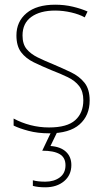

<svg xmlns="http://www.w3.org/2000/svg" viewBox="-20 -558 444 818"><path d="M362 -130Q362 -66 319 -28Q276 10 189 10Q141 10 101.5 -0.5Q62 -11 38 -23V-53Q71 -35 109.5 -25Q148 -15 189 -15Q266 -15 300.5 -46Q335 -77 335 -131Q335 -168 317.5 -191Q300 -214 269 -229Q238 -244 199 -259Q158 -276 124 -292.5Q90 -309 70 -335.5Q50 -362 50 -407Q50 -466 93 -502Q136 -538 215 -538Q255 -538 290.5 -529.5Q326 -521 353 -509L341 -484Q318 -497 283.5 -505Q249 -513 215 -513Q151 -513 113.5 -486Q76 -459 76 -407Q76 -370 93.5 -349Q111 -328 140.5 -313.5Q170 -299 207 -284Q247 -267 282.5 -250Q318 -233 340 -205.5Q362 -178 362 -130ZM284 145Q284 188 253 214Q222 240 173 240Q142 240 120 234V210Q141 216 173 216Q210 216 234.5 198Q259 180 259 146Q259 113 234 98.5Q209 84 160 84L200 0H226L195 64Q238 67 261 88.5Q284 110 284 145Z"/></svg>

Font: Noto Sans Lao Looped SemiCondensed Thin
Style: Regular
Weight: 100
Width: 4
Designer: Mark Frömberg, Ben Mitchell
Foundry: The Fontpad Ltd
Version: Version 1.002; ttfautohint (v1.8.4.7-5d5b)